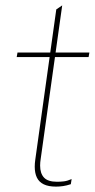

<svg xmlns="http://www.w3.org/2000/svg" viewBox="-20 -688 352 713"><path d="M188 5Q160 5 142.5 -3.5Q125 -12 117 -28.5Q109 -45 109 -69Q109 -75 109.5 -81.5Q110 -88 111 -95L189 -653L211 -668L131 -97Q130 -92 129.5 -85Q129 -78 129 -73Q129 -44 143.5 -28.5Q158 -13 192 -13Q204 -13 217 -14.5Q230 -16 246 -23L243 -4Q228 1 214.5 3Q201 5 188 5ZM42 -476 45 -493H312L309 -476Z"/></svg>

Font: Hanken Grotesk Thin
Style: Italic
Weight: 250
Italic angle: -8°
Designer: Alfredo Marco Pradil
Foundry: Hanken Design Co.
Version: Version 3.013